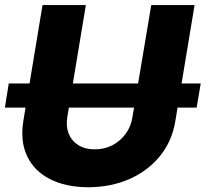

<svg xmlns="http://www.w3.org/2000/svg" viewBox="-32 -748 832 777"><path d="M780.3 -410.2 763.7 -312.5H-12.2L3.4 -410.2ZM580.1 -727.5H755.4L677.7 -258.8Q664.6 -177.2 615.7 -116.9Q566.9 -56.6 492.2 -23.7Q417.5 9.3 325.2 9.8Q232.9 9.3 169.2 -23.7Q105.5 -56.6 77.4 -116.9Q49.3 -177.2 62.5 -258.8L140.1 -727.5H315.4L240.2 -273.4Q234.4 -235.8 246.3 -206.5Q258.3 -177.2 285.4 -160.4Q312.5 -143.6 351.6 -143.6Q391.1 -143.6 423.1 -160.4Q455.1 -177.2 476.6 -206.5Q498 -235.8 503.9 -273.4Z"/></svg>

Font: Inter Tight ExtraBold
Style: Italic
Weight: 800
Italic angle: -9.39999°
Designer: Rasmus Andersson
Foundry: rsms
Version: Version 3.004